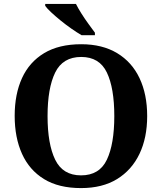

<svg xmlns="http://www.w3.org/2000/svg" viewBox="-20 -951 827 981"><path d="M394 10Q280 10 205 -36Q130 -82 92.5 -165Q55 -248 55 -359Q55 -470 92.5 -552Q130 -634 205.5 -679.5Q281 -725 395 -725Q503 -725 578.5 -679.5Q654 -634 693 -551.5Q732 -469 732 -358Q732 -247 692.5 -164.5Q653 -82 578 -36Q503 10 394 10ZM394 -55Q488 -55 526 -135Q564 -215 564 -358Q564 -501 526 -580.5Q488 -660 395 -660Q301 -660 262 -580.5Q223 -501 223 -358Q223 -215 262 -135Q301 -55 394 -55ZM397 -771Q373 -785 345 -804.5Q317 -824 290 -846Q263 -868 241.5 -888Q220 -908 211 -921V-931H368Q379 -909 396 -882Q413 -855 432 -829Q451 -803 465 -784V-771Z"/></svg>

Font: Noto Serif Tibetan
Style: Bold
Weight: 700
Designer: Monotype Design Team
Foundry: Monotype Imaging Inc.
Version: Version 2.103; ttfautohint (v1.8.4.7-5d5b)